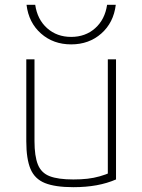

<svg xmlns="http://www.w3.org/2000/svg" viewBox="-20 -766 590 796"><path d="M284 10Q209 10 166.5 -7Q124 -24 106.5 -65.5Q89 -107 89 -180V-520H123V-181Q123 -119 137 -84Q151 -49 186 -35.5Q221 -22 284 -22Q316 -22 342.5 -25Q369 -28 393.5 -35Q418 -42 441 -52L427 -30V-520H461V-22Q424 -6 380.5 2Q337 10 284 10ZM275 -582Q201 -582 150 -627Q99 -672 90 -746H126Q135 -685 175.5 -649Q216 -613 275 -613Q334 -613 374.5 -649Q415 -685 424 -746H460Q451 -672 400 -627Q349 -582 275 -582Z"/></svg>

Font: M PLUS Code Latin SemiExpanded ExtraLight
Style: Regular
Weight: 250
Width: 6
Designer: Coji Morishita
Foundry: UNDERFOREST DESIGN
Version: Version 1.002; ttfautohint (v1.8.3)